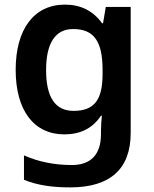

<svg xmlns="http://www.w3.org/2000/svg" viewBox="-20 -573 667 833"><path d="M262 -553C128 -553 48 -447 48 -270C48 -94 127 10 259 10C327 10 381 -15 418 -71H422C420 -54 418 -24 418 -4V10C418 97 374 143 292 143C217 143 146 129 84 101V207C143 231 207 240 285 240C459 240 547 159 547 4V-543H439L427 -472H423C384 -526 330 -553 262 -553ZM297 -447C386 -447 425 -396 425 -270V-251C425 -136 386 -92 299 -92C219 -92 180 -152 180 -269C180 -386 220 -447 297 -447Z"/></svg>

Font: Noto Sans Balinese SemiBold
Style: Regular
Weight: 600
Designer: Aditya Bayu, David Williams
Foundry: David Williams
Version: Version 2.005